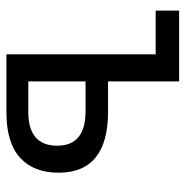

<svg xmlns="http://www.w3.org/2000/svg" viewBox="-10 -567 577 597"><g transform="rotate(90 278.5 -268.5)"><path d="M13 -537V-464H149V0H330Q424 0 470.5 -42.5Q517 -85 517 -162Q517 -316 327 -316H233V-537ZM433 -158Q433 -68 328 -68H233V-246H326Q433 -246 433 -158Z"/></g></svg>

Font: Noto Sans Display SemiCondensed
Style: Regular
Weight: 400
Width: 4
Designer: Monotype Design team
Foundry: Monotype Imaging Inc.
Version: 1.000